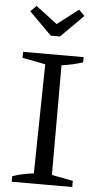

<svg xmlns="http://www.w3.org/2000/svg" viewBox="-59 -918 498 954"><g transform="rotate(5 189.5 -440.5)"><path d="M37 0V-28Q64 -37 90.5 -42.5Q117 -48 143 -51L152 -596L37 -618V-648H339V-622Q315 -614 288.5 -608Q262 -602 233 -598V-51L339 -31V0ZM167 -740 55 -852 84 -881 191 -800 296 -881 325 -852 213 -740Z"/></g></svg>

Font: Piazzolla SC
Style: Regular
Weight: 400
Designer: Juan Pablo del Peral
Foundry: Huerta Tipografica
Version: Version 1.330